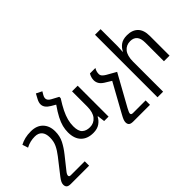

<svg xmlns="http://www.w3.org/2000/svg" viewBox="-92 -1345 2162 2162"><g transform="rotate(-45 989.5 -263.5)"><path d="M379.9 235.8H89.8Q51.8 235.8 36.9 221.9Q22 208 22 181.2Q22 163.1 31 143.6Q40 124 64 92.8L206.1 -88.9Q246.1 -140.1 269.5 -189Q293 -237.8 293 -299.8Q293 -363.8 263.4 -396.5Q233.9 -429.2 179.2 -429.2Q142.1 -429.2 107.7 -421.1Q73.2 -413.1 37.1 -394L15.1 -461.9Q53.2 -481.9 94.7 -491.9Q136.2 -502 189 -502Q280.8 -502 332.3 -449Q383.8 -396 383.8 -307.1Q383.8 -231 352.8 -170.4Q321.8 -109.9 273.9 -49.8L159.2 94.2Q131.8 127 131.8 146Q131.8 155.8 137.5 160.9Q143.1 166 159.2 166H379.9Z M690.9 -549.8V-527.8Q646 -458 619.1 -403.1Q592.3 -348.1 579.6 -300Q566.9 -252 566.9 -204.1Q566.9 -126 600.6 -94.5Q634.3 -63 693.8 -63Q756.8 -63 796.4 -110.6Q835.9 -158.2 835.9 -252V-492.2H925.3V0H855L844.2 -86.9H837.9Q818.8 -46.9 778.6 -18.6Q738.3 9.8 675.3 9.8Q581.1 9.8 528.6 -44.2Q476.1 -98.1 476.1 -198.2Q476.1 -243.2 487.5 -288.6Q499 -334 527.1 -388.4Q555.2 -442.9 604 -512.2L551.3 -543Q481 -584 481 -640.1Q481 -669.9 500 -705.1L531.2 -763.2L600.1 -729L578.1 -691.9Q564.9 -669.9 564.9 -650.9Q564.9 -617.2 607.9 -594.2Z M1014.2 181.2Q1014.2 163.1 1022.7 141.6Q1031.2 120.1 1050.3 85.9L1239.3 -255.9L1162.1 -303.2Q1126 -326.2 1111.1 -352.5Q1096.2 -378.9 1096.2 -408.2Q1096.2 -428.2 1102.5 -450.7Q1108.9 -473.1 1121.1 -492.2H1208Q1186 -458 1186 -418Q1186 -397 1200.4 -381.1Q1214.8 -365.2 1237.3 -352.1L1350.1 -288.1L1144 84Q1133.3 104 1126.2 120.1Q1119.1 136.2 1119.1 146Q1119.1 166 1148.9 166H1349.1V235.8H1083Q1044.9 235.8 1029.5 221.9Q1014.2 208 1014.2 181.2Z M1558.1 -759.8V-492.2Q1558.1 -470.2 1556.6 -449.2Q1555.2 -428.2 1553.2 -404.8H1558.1Q1577.1 -445.8 1615.7 -473.9Q1654.3 -502 1719.2 -502Q1803.2 -502 1849.9 -455.1Q1896.5 -408.2 1896.5 -314V0H1807.1V-296.9Q1807.1 -365.2 1778.8 -397.2Q1750.5 -429.2 1698.2 -429.2Q1634.3 -429.2 1596.2 -382.6Q1558.1 -335.9 1558.1 -241.2V235.8H1469.2V-759.8Z"/></g></svg>

Font: Kurinto Seri
Style: Regular
Weight: 400
Designer: Kurinto was developed by Clint Goss from a range of fonts that are compatible with the SIL Open Font License Version 1.1
Foundry: Clinton F. Goss
Version: Version 2.196; July 25, 2020